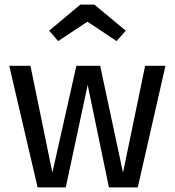

<svg xmlns="http://www.w3.org/2000/svg" viewBox="-20 -812 757 832"><path d="M577 0H452L360 -444L265 0H143L20 -527H112L207 -64L311 -527H414L513 -64L609 -527H697ZM485 -634 359 -718 232 -634 193 -679 328 -792H389L525 -679Z"/></svg>

Font: Trujillo
Style: Regular
Weight: 400
Designer: Fira Sans original fonts by bBox Type GmbH, Carrois Corporate GbR, & Edenspiekermann AG / Changes by Cristiano Sobral
Foundry: Fira Sans original fonts by bBox Type GmbH, Carrois Corporate GbR, & Edenspiekermann AG / Changes by Cristiano Sobral
Version: Version 4.301;October 17, 2021;FontCreator 14.0.0.2814 64-bi